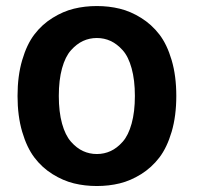

<svg xmlns="http://www.w3.org/2000/svg" viewBox="-20 -602 655 636"><path d="M53.5 -165.5Q38.1 -217.8 38.1 -284.2Q38.1 -350.6 53.5 -402.8Q68.8 -455.1 94 -488Q119.1 -521 154.1 -542.7Q189 -564.5 224.9 -573.2Q260.7 -582 300.8 -582Q340.8 -582 376.7 -573.2Q412.6 -564.5 447.5 -542.7Q482.4 -521 507.8 -488Q533.2 -455.1 548.6 -402.8Q564 -350.6 564 -284.2Q564 -217.8 548.6 -165.5Q533.2 -113.3 507.8 -80.1Q482.4 -46.9 447.5 -25.1Q412.6 -3.4 376.7 5.4Q340.8 14.2 300.8 14.2Q260.7 14.2 224.9 5.4Q189 -3.4 154.1 -25.1Q119.1 -46.9 94 -80.1Q68.8 -113.3 53.5 -165.5ZM416 -192.6Q426.8 -231.4 426.8 -284.2Q426.8 -336.9 416 -375.7Q405.3 -414.6 386.5 -435.5Q367.7 -456.5 346.4 -466.3Q325.2 -476.1 300.8 -476.1Q276.4 -476.1 255.1 -466.3Q233.9 -456.5 215.1 -435.5Q196.3 -414.6 185.5 -375.7Q174.8 -336.9 174.8 -284.2Q174.8 -231.4 185.5 -192.6Q196.3 -153.8 215.1 -132.6Q233.9 -111.3 255.1 -101.6Q276.4 -91.8 300.8 -91.8Q325.2 -91.8 346.4 -101.6Q367.7 -111.3 386.5 -132.6Q405.3 -153.8 416 -192.6Z"/></svg>

Font: Junction Bold
Style: Bold
Weight: 700
Designer: Caroline Hadilaksono
Foundry: Caroline Hadilaksono
Version: Version 001.001